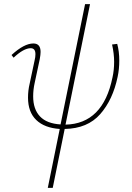

<svg xmlns="http://www.w3.org/2000/svg" viewBox="-20 -623 643 932"><path d="M559 -329Q559 -287 551 -250Q528 -139 466.5 -69Q405 1 294 3L236 289H212L270 3Q196 -2 156 -40.5Q116 -79 116 -149Q116 -184 124 -217L148 -330Q152 -346 152 -360Q152 -389 129 -389Q95 -389 46 -343L36 -356Q97 -412 142 -412Q177 -412 177 -371Q177 -358 173 -336L148 -219Q141 -187 141 -155Q141 -93 174 -58Q207 -23 274 -19L393 -603H417L298 -18Q480 -22 526 -247Q534 -282 534 -323Q534 -362 524 -407L549 -410Q559 -373 559 -329Z"/></svg>

Font: Ysabeau Extralight
Style: Italic
Weight: 200
Italic angle: -12°
Designer: Christian Thalmann (Catharsis Fonts)
Version: Version 0.003